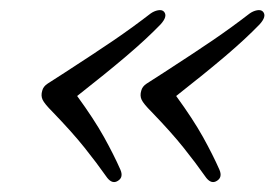

<svg xmlns="http://www.w3.org/2000/svg" viewBox="-20 -430 557 382"><path d="M64 -249.5Q66 -258 75 -263.8Q84 -269.5 108 -285Q169 -324.5 206.8 -350.2Q244.5 -376 279.5 -403Q286.5 -408 294.2 -409.5Q302 -411 306 -407Q314.5 -398 299.5 -381.5Q271.5 -352.5 231.5 -318.5Q191.5 -284.5 133.5 -239Q167 -193 186.8 -157.5Q206.5 -122 219.5 -92.5Q226 -77.5 215 -70.5Q204 -63 193.5 -76Q172 -106.5 148.2 -136.2Q124.5 -166 84.5 -207.5Q68.5 -223.5 64.8 -231.5Q61 -239.5 64 -249.5ZM261 -249.5Q263 -258 272 -263.8Q281 -269.5 305 -285Q366 -324.5 403.8 -350.2Q441.5 -376 476.5 -403Q483.5 -408 491.2 -409.5Q499 -411 503 -407Q511.5 -398 496.5 -381.5Q468.5 -352.5 428.5 -318.5Q388.5 -284.5 330.5 -239Q364 -193 383.8 -157.5Q403.5 -122 416.5 -92.5Q423 -77.5 412 -70.5Q401 -63 390.5 -76Q369 -106.5 345.2 -136.2Q321.5 -166 281.5 -207.5Q265.5 -223.5 261.8 -231.5Q258 -239.5 261 -249.5Z"/></svg>

Font: Fraunces 9pt S050 Light
Style: Italic
Weight: 300
Italic angle: -16°
Version: Version 1.000; ttfautohint (v1.8.3)